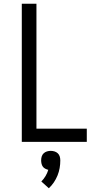

<svg xmlns="http://www.w3.org/2000/svg" viewBox="-20 -755 540 1022"><path d="M96 0V-735H174V-70H442V0ZM240 247 200 211Q213 198 222.5 182Q232 166 237 149Q229 147 221 143Q213 139 208 132Q203 125 201 116Q199 107 199 99Q199 88 202 78Q205 68 212.5 61Q220 54 230 51Q240 48 250 48Q260 48 270 51Q280 54 287.5 61Q295 68 298 78Q301 88 301 99Q301 119 297.5 139.5Q294 160 286 179.5Q278 199 266.5 216Q255 233 240 247Z"/></svg>

Font: Iosevka SS18
Style: Regular
Weight: 400
Monospace: yes
Designer: Belleve Invis
Foundry: Belleve Invis
Version: Version 25.1.1; ttfautohint (v1.8.4)